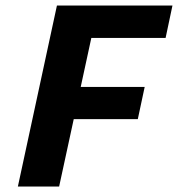

<svg xmlns="http://www.w3.org/2000/svg" viewBox="-20 -678 647 698"><path d="M45 0 187 -658H607L582 -540H312L195 0ZM144 -245 170 -362H506L481 -245Z"/></svg>

Font: Ysabeau Office ExtraBold
Style: Italic
Weight: 800
Italic angle: -12°
Designer: Christian Thalmann (Catharsis Fonts)
Version: Version 2.001;gftools[0.9.30]; featfreeze: tnum,lnum,ss02